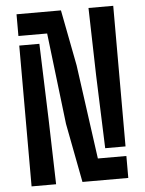

<svg xmlns="http://www.w3.org/2000/svg" viewBox="-55 -845 671 889"><g transform="rotate(-5 280.0 -400.0)"><path d="M292 0 239.5 -274.5 189 -699H55.5V-800H262L312 -540.5L372.5 -102H505V0ZM410.5 -146.5 398 -486.5 390 -800H505V-146.5ZM55.5 0V-654.5H149L161 -305.5L169.5 0Z"/></g></svg>

Font: Big Shoulders Stencil Text
Style: Bold
Weight: 700
Designer: Patric King
Foundry: XO Type Co
Version: Version 1.000